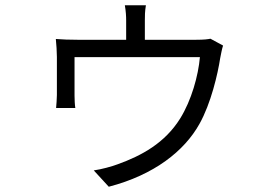

<svg xmlns="http://www.w3.org/2000/svg" viewBox="-20 -638 1040 729"><path d="M827 -465 779 -491C770 -489 755 -487 725 -487H530V-561C530 -576 530 -595 534 -618H454C458 -595 459 -576 459 -561V-487H274C246 -487 214 -488 192 -490C194 -472 196 -439 196 -422C196 -395 196 -302 196 -277C196 -262 194 -241 193 -228H266C264 -239 263 -261 263 -275C263 -298 263 -388 263 -421H739C733 -351 707 -257 664 -188C606 -95 518 -47 426 -14C405 -6 365 5 336 9L393 71C566 26 680 -65 737 -167C781 -245 807 -358 816 -417C819 -432 823 -454 827 -465Z"/></svg>

Font: Noto Sans CJK SC DemiLight
Style: Regular
Weight: 350
Designer: Ryoko NISHIZUKA 西塚涼子 (kana, bopomofo & ideographs); Paul D. Hunt (Latin, Greek & Cyrillic); Sandoll Communications 산돌커뮤니
Foundry: Adobe
Version: Version 2.004;hotconv 1.0.118;makeotfexe 2.5.65603